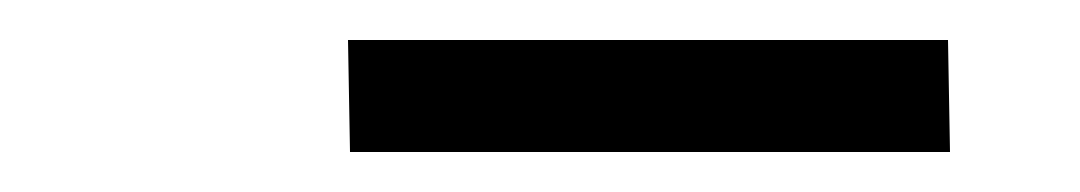

<svg xmlns="http://www.w3.org/2000/svg" viewBox="-20 -718 540 96"><path d="M155 -642 154 -698H454L455 -642Z"/></svg>

Font: Iosevka SS18 Light
Style: Italic
Weight: 300
Italic angle: -9°
Monospace: yes
Designer: Belleve Invis
Foundry: Belleve Invis
Version: Version 25.1.1; ttfautohint (v1.8.4)